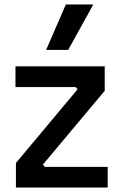

<svg xmlns="http://www.w3.org/2000/svg" viewBox="-20 -834 533 854"><path d="M283.2 -611.8H185.1L272.9 -814H395ZM459 0H50.8V-108.9L325.2 -437L316.9 -446.8H48.8V-539.1H445.8V-430.2L170.9 -102.1L179.2 -91.8H459Z"/></svg>

Font: Sora Medium
Style: Regular
Weight: 500
Designer: Jonathan Barnbrook, Julián Moncada
Foundry: Barnbrook Fonts
Version: Version 2.000